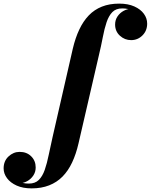

<svg xmlns="http://www.w3.org/2000/svg" viewBox="-229 -780 832 1060"><path d="M-54.5 260Q-102.5 260 -137 244.5Q-171.5 229 -190.2 203.8Q-209 178.5 -209 149.5Q-209 109 -182 83.8Q-155 58.5 -120.5 58.5Q-81.5 58.5 -56.8 83Q-32 107.5 -32 144.5Q-32 169.5 -45.2 189.2Q-58.5 209 -79 220.2Q-99.5 231.5 -120.5 231.5Q-142.5 231.5 -162.5 218Q-182.5 204.5 -195.2 185.2Q-208 166 -208 149.5H-182Q-182 171 -168 190Q-154 209 -128.8 221.2Q-103.5 233.5 -69.5 233.5Q-35 233.5 -14.8 213.5Q5.5 193.5 18 157.8Q30.5 122 40 74.8Q49.5 27.5 62 -26.5L173 -511.5Q187 -571 208.8 -617Q230.5 -663 261.2 -695Q292 -727 333.8 -743.5Q375.5 -760 429 -760Q478 -760 512.5 -744.5Q547 -729 565.2 -704Q583.5 -679 583.5 -649.5Q583.5 -610.5 557.5 -584.5Q531.5 -558.5 495 -558.5Q459.5 -558.5 433 -582.8Q406.5 -607 406.5 -644.5Q406.5 -670 419.8 -689.5Q433 -709 453.8 -720.2Q474.5 -731.5 497 -731.5Q511.5 -731.5 526.5 -723.8Q541.5 -716 554.2 -703.2Q567 -690.5 574.8 -676.5Q582.5 -662.5 582.5 -649.5H556.5Q556.5 -671 542.8 -690.2Q529 -709.5 504 -721.5Q479 -733.5 445.5 -733.5Q411 -733.5 391.2 -713.2Q371.5 -693 359.5 -657.5Q347.5 -622 338.5 -574.5Q329.5 -527 316.5 -473L204.5 11.5Q191 70.5 169.2 116.8Q147.5 163 116.2 194.8Q85 226.5 42.5 243.2Q0 260 -54.5 260Z"/></svg>

Font: Bodoni Moda 9pt ExtraBold
Style: Italic
Weight: 800
Italic angle: -13°
Designer: Owen Earl
Foundry: indestructible type
Version: Version 2.004